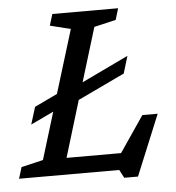

<svg xmlns="http://www.w3.org/2000/svg" viewBox="-62 -756 774 842"><g transform="rotate(-5 325.0 -335.5)"><path d="M511.5 -495.5 488.5 -419.5 282 -321.5 206.5 -73H446.5L554 -231H621.5L511.5 36H451L432 0H-9L6.5 -50L102.5 -72.5L166 -280L65 -232L88.5 -308L189 -356L274.5 -634.5L184 -657L199.5 -707H489L474 -657L378 -634.5L305.5 -397Z"/></g></svg>

Font: Newsreader Caption
Style: Italic
Weight: 400
Italic angle: -17°
Designer: Hugues Gentile
Foundry: Production Type
Version: Version 1.001